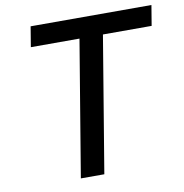

<svg xmlns="http://www.w3.org/2000/svg" viewBox="-81 -804 844 881"><g transform="rotate(-10 341.0 -363.5)"><path d="M103.7 -632.8 119.3 -727.3H682.2L666.5 -632.8H439.6L334.5 0H225.1L330.3 -632.8Z"/></g></svg>

Font: Inter P Medium
Style: Italic
Weight: 500
Italic angle: 9.39999°
Designer: Rasmus Andersson
Foundry: rsms
Version: Version 3.018;git-588b23468